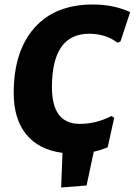

<svg xmlns="http://www.w3.org/2000/svg" viewBox="-20 -674 599 854"><path d="M252 160 258 6Q152 -8 96.5 -76.5Q41 -145 41 -260Q41 -446 133 -550Q225 -654 393 -654Q486 -654 559 -620L516 -490L503 -484Q449 -524 377 -524Q211 -524 211 -286Q211 -123 335 -123Q408 -123 476 -158L488 -150L459 -19Q431 -7 397 1L365 151Z"/></svg>

Font: Alegreya Sans ExtraBold
Style: Italic
Weight: 800
Italic angle: -7°
Designer: Juan Pablo del Peral
Foundry: Huerta Tipografica
Version: Version 2.007